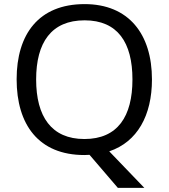

<svg xmlns="http://www.w3.org/2000/svg" viewBox="-20 -745 821 935"><path d="M720 -358C720 -580 606 -725 392 -725C168 -725 61 -578 61 -359C61 -138 168 10 391 10C399 10 408 9 416 9L554 170H683L512 -8C649 -54 720 -183 720 -358ZM156 -358C156 -538 230 -646 392 -646C553 -646 625 -538 625 -358C625 -178 553 -68 391 -68C230 -68 156 -178 156 -358Z"/></svg>

Font: Noto Sans Newa
Style: Regular
Weight: 400
Designer: Monotype Design Team
Foundry: Monotype Imaging Inc.
Version: Version 2.007